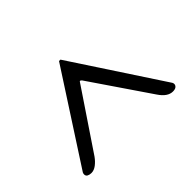

<svg xmlns="http://www.w3.org/2000/svg" viewBox="-80 -766 673 673"><g transform="rotate(-45 257.0 -429.0)"><path d="M33 -265Q33 -269 35 -273L252 -608H259L479 -273Q481 -269 481 -266Q481 -259 475.5 -254.5Q470 -250 459 -250Q433 -250 411 -283L261 -503Q257 -507 255 -507Q253 -507 251 -503L103 -283Q93 -269 80.5 -259.5Q68 -250 55 -250Q46 -250 39.5 -253.5Q33 -257 33 -265Z"/></g></svg>

Font: EB Garamond
Style: Bold
Weight: 700
Designer: Georg Duffner and Octavio Pardo
Foundry: Georg Duffner
Version: Version 1.000; ttfautohint (v1.6)